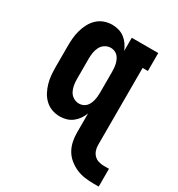

<svg xmlns="http://www.w3.org/2000/svg" viewBox="-177 -642 900 973"><g transform="rotate(30 273.0 -155.5)"><path d="M516 217Q490 217 464.5 213.5Q439 210 415.5 200Q392 190 371.5 173.5Q351 157 338 135Q325 113 319.5 87.5Q314 62 314 37V-77Q307 -59 296 -43Q285 -27 269.5 -15Q254 -3 235 2.5Q216 8 197 8Q173 8 150.5 0Q128 -8 110.5 -24.5Q93 -41 82 -62Q71 -83 64.5 -106Q58 -129 56 -152.5Q54 -176 54 -200V-320Q54 -344 56 -367.5Q58 -391 64.5 -414Q71 -437 82 -458Q93 -479 110.5 -495.5Q128 -512 150.5 -520Q173 -528 197 -528Q216 -528 235 -522.5Q254 -517 269.5 -505Q285 -493 296 -477Q307 -461 314 -443V-520H469V-415H438V37Q438 52 443 67Q448 82 459 93Q470 104 485 108.5Q500 113 516 113H546V217ZM249 -97Q260 -97 271 -101.5Q282 -106 289.5 -114Q297 -122 302 -133Q307 -144 309.5 -155Q312 -166 313 -177.5Q314 -189 314 -200V-320Q314 -331 313 -342.5Q312 -354 309.5 -365Q307 -376 302 -387Q297 -398 289.5 -406Q282 -414 271 -418.5Q260 -423 249 -423Q231 -423 215.5 -413.5Q200 -404 192 -388.5Q184 -373 181 -355.5Q178 -338 178 -320V-200Q178 -182 181 -164.5Q184 -147 192 -131.5Q200 -116 215.5 -106.5Q231 -97 249 -97Z"/></g></svg>

Font: Iosevka Curly Slab Extrabold
Style: Regular
Weight: 800
Monospace: yes
Designer: Belleve Invis
Foundry: Belleve Invis
Version: Version 22.1.2; ttfautohint (v1.8.4)